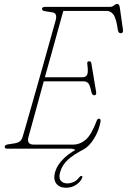

<svg xmlns="http://www.w3.org/2000/svg" viewBox="-20 -734 628 948"><path d="M329.5 0H14.5Q2.5 0 3.5 -10Q3.5 -18.5 18.5 -21L54 -26.5Q68.5 -29 77.8 -36Q87 -43 92 -59Q94.5 -67.5 104.2 -101Q114 -134.5 128 -184Q142 -233.5 158.5 -291.2Q175 -349 191.2 -406.5Q207.5 -464 221.2 -513.5Q235 -563 244.2 -595.8Q253.5 -628.5 255.5 -636Q259 -649.5 255.8 -660Q252.5 -670.5 241 -672.5L201 -679Q187.5 -681.5 187.5 -689.5Q187.5 -700 202.5 -700H523Q534 -700 542.5 -707.2Q551 -714.5 558.5 -714.5Q569 -714.5 571.5 -697L587 -588.5Q590 -570 576 -570Q564.5 -570 562 -585.5Q554 -643.5 540.2 -661.8Q526.5 -680 508 -680H292.5Q290.5 -672.5 282 -642Q273.5 -611.5 260.8 -565.5Q248 -519.5 232.8 -464.2Q217.5 -409 201.5 -352.5H387Q404.5 -352.5 410.5 -365.5Q416.5 -378.5 411 -418Q409 -431.5 419.5 -431.5Q425.5 -431.5 428 -428.5Q430.5 -425.5 431 -422L454.5 -281Q457.5 -263.5 445.5 -263.5Q434.5 -263.5 431 -281Q424 -314.5 415.5 -323.5Q407 -332.5 392.5 -332.5H196Q178 -266 161.5 -206.2Q145 -146.5 134 -106.2Q123 -66 120.5 -57.5Q110.5 -20 146.5 -20H340Q375 -20 403.2 -44.2Q431.5 -68.5 458 -139Q461.5 -148 469 -148Q478 -148 476.5 -134.5Q469.5 -94.5 451.2 -61.5Q433 -28.5 410.8 -9Q388.5 10.5 370 10.5Q358 10.5 349.5 5.2Q341 0 329.5 0ZM389 -12 394 3Q345 28 315.8 54.2Q286.5 80.5 276.5 117.5Q269 145 280.2 158.2Q291.5 171.5 312.5 171.5Q327.5 171.5 343.2 164.8Q359 158 370.5 142.5Q375.5 135.5 381.5 134.5Q388.5 134.5 386 143Q381 160 358.5 176.5Q336 193 306.5 193Q273 193 257.8 172.2Q242.5 151.5 251.5 118Q262 79 297.5 45.8Q333 12.5 389 -12Z"/></svg>

Font: Fraunces144ptSuperSoftThinItalic
Style: Italic
Weight: 100
Italic angle: -16°
Version: Version 1.000;[0bf87f6ff]